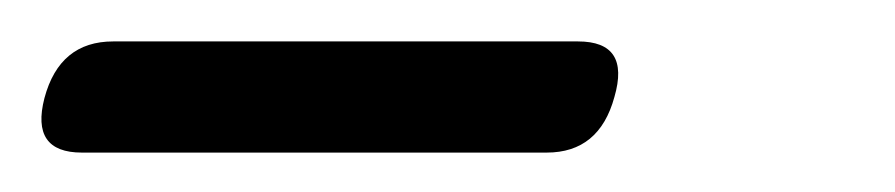

<svg xmlns="http://www.w3.org/2000/svg" viewBox="-73 -632 443 95"><path d="M-51 -583.5Q-43.5 -611.5 -17 -611.5H213Q239 -611.5 231 -584Q223.5 -556.5 197.5 -556.5H-32.5Q-58 -556.5 -51 -583.5Z"/></svg>

Font: Fraunces 9pt S000
Style: Italic
Weight: 400
Italic angle: -16°
Version: Version 1.000; ttfautohint (v1.8.3)